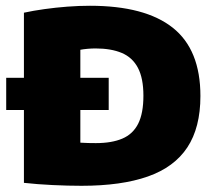

<svg xmlns="http://www.w3.org/2000/svg" viewBox="-20 -622 732 650"><path d="M1 -249.5V-358.5H348V-249.5ZM256 7Q210.5 7 158.2 4.5Q106 2 61 -3V-579Q93 -586 130.8 -591.2Q168.5 -596.5 208 -599.5Q247.5 -602.5 284.5 -602.5Q471 -602.5 564.8 -528.2Q658.5 -454 658.5 -297Q658.5 -190 614.2 -123Q570 -56 480.5 -24.5Q391 7 256 7ZM304.5 -137.5Q358.5 -137.5 394.2 -152.8Q430 -168 447.8 -203.2Q465.5 -238.5 465.5 -298Q465.5 -357 447 -392.2Q428.5 -427.5 392.2 -442.8Q356 -458 303.5 -458Q291 -458 276.8 -456.8Q262.5 -455.5 252 -453.5V-139Q266.5 -138 279.5 -137.8Q292.5 -137.5 304.5 -137.5Z"/></svg>

Font: Encode Sans SC Condensed Thin ExtraBold
Style: Regular
Weight: 800
Version: Version 3.002